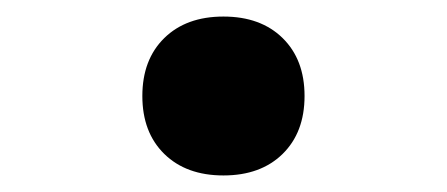

<svg xmlns="http://www.w3.org/2000/svg" viewBox="-20 -202 540 232"><path d="M250 10Q205 10 178.5 -16Q152 -42 152 -86Q152 -130 178.5 -156Q205 -182 250 -182Q295 -182 321.5 -156Q348 -130 348 -86Q348 -42 321.5 -16Q295 10 250 10Z"/></svg>

Font: M PLUS 1 Code SemiBold
Style: Regular
Weight: 600
Designer: Coji Morishita
Foundry: UNDERFOREST DESIGN
Version: Version 1.005